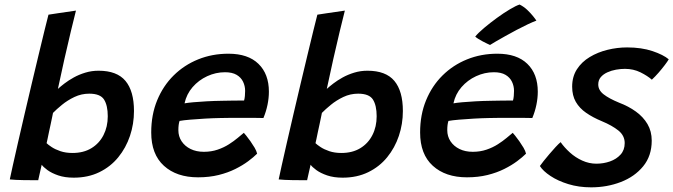

<svg xmlns="http://www.w3.org/2000/svg" viewBox="-20 -764 2890 824"><path d="M22 6Q25.5 -11.5 34.8 -53Q44 -94.5 57 -151.2Q70 -208 85.2 -273.2Q100.5 -338.5 116 -404.2Q131.5 -470 145.8 -529Q160 -588 171 -633.2Q182 -678.5 188 -701Q195 -702 228.5 -707.2Q262 -712.5 306 -718.5Q297 -683.5 284 -629.2Q271 -575 256.5 -511Q242 -447 228.5 -382.5Q239.5 -392.5 256.8 -405.8Q274 -419 296.5 -431.5Q319 -444 346 -452.2Q373 -460.5 403 -460.5Q482 -460.5 518.5 -416.8Q555 -373 555 -287.5Q555 -232 537.8 -180.8Q520.5 -129.5 487.5 -89Q454.5 -48.5 406.2 -25Q358 -1.5 296.5 -1.5Q258.5 -1.5 230 -11.2Q201.5 -21 183.5 -34.2Q165.5 -47.5 159 -57Q155.5 -42.5 150.8 -21Q146 0.5 144 9.5Q118 9.5 81.5 9Q45 8.5 22 6ZM180 -149.5Q186.5 -143 201.5 -133Q216.5 -123 239.2 -115.2Q262 -107.5 291 -107.5Q338.5 -107.5 372.2 -128Q406 -148.5 424.2 -184.2Q442.5 -220 442.5 -265Q442.5 -311.5 426.5 -336.8Q410.5 -362 363 -362Q329.5 -362 299.5 -347.8Q269.5 -333.5 245.8 -314Q222 -294.5 207.5 -279.5Q206.5 -274.5 203.8 -261.2Q201 -248 197.5 -231.2Q194 -214.5 190.2 -197.5Q186.5 -180.5 184 -167.5Q181.5 -154.5 180 -149.5Z M1083.5 -104.5Q1068.5 -89.5 1045 -72Q1021.5 -54.5 990 -38.8Q958.5 -23 918.5 -13Q878.5 -3 830 -3Q738 -3 683.5 -52.5Q629 -102 629 -195.5Q629 -271.5 654.5 -333.5Q680 -395.5 725.2 -440.2Q770.5 -485 830.5 -509.2Q890.5 -533.5 960.5 -533.5Q1044.5 -533.5 1089.2 -490Q1134 -446.5 1134 -370.5Q1134 -343 1128 -314Q1122 -285 1110.5 -257.5Q1104.5 -258 1082.5 -258Q1060.5 -258 1030.8 -258.2Q1001 -258.5 972.5 -258.2Q944 -258 925.5 -257.5Q895 -257 860.5 -255Q826 -253 796.5 -250.5Q767 -248 750.5 -245Q745.5 -229.5 745.5 -205.5Q745.5 -178.5 759.5 -157.5Q773.5 -136.5 798 -124.5Q822.5 -112.5 855 -112.5Q887 -112.5 914 -121.8Q941 -131 962.5 -144.8Q984 -158.5 1000 -172Q1016 -185.5 1026.5 -194Q1029 -191.5 1037 -181.5Q1045 -171.5 1054.8 -157.8Q1064.5 -144 1072.8 -130Q1081 -116 1083.5 -104.5ZM772 -320.5Q785.5 -323 810 -325.2Q834.5 -327.5 866.8 -329.2Q899 -331 935 -331.5Q956 -332 976 -332.2Q996 -332.5 1010 -332.5Q1024 -332.5 1027.5 -332.5Q1030 -341 1031 -352.2Q1032 -363.5 1032 -374Q1032 -395 1023.2 -413.2Q1014.5 -431.5 995.5 -442.8Q976.5 -454 945.5 -454Q906 -454 869.2 -437Q832.5 -420 806.5 -390Q780.5 -360 772 -320.5Z M1176 6Q1179.5 -11.5 1188.8 -53Q1198 -94.5 1211 -151.2Q1224 -208 1239.2 -273.2Q1254.5 -338.5 1270 -404.2Q1285.5 -470 1299.8 -529Q1314 -588 1325 -633.2Q1336 -678.5 1342 -701Q1349 -702 1382.5 -707.2Q1416 -712.5 1460 -718.5Q1451 -683.5 1438 -629.2Q1425 -575 1410.5 -511Q1396 -447 1382.5 -382.5Q1393.5 -392.5 1410.8 -405.8Q1428 -419 1450.5 -431.5Q1473 -444 1500 -452.2Q1527 -460.5 1557 -460.5Q1636 -460.5 1672.5 -416.8Q1709 -373 1709 -287.5Q1709 -232 1691.8 -180.8Q1674.5 -129.5 1641.5 -89Q1608.5 -48.5 1560.2 -25Q1512 -1.5 1450.5 -1.5Q1412.5 -1.5 1384 -11.2Q1355.5 -21 1337.5 -34.2Q1319.5 -47.5 1313 -57Q1309.5 -42.5 1304.8 -21Q1300 0.5 1298 9.5Q1272 9.5 1235.5 9Q1199 8.5 1176 6ZM1334 -149.5Q1340.5 -143 1355.5 -133Q1370.5 -123 1393.2 -115.2Q1416 -107.5 1445 -107.5Q1492.5 -107.5 1526.2 -128Q1560 -148.5 1578.2 -184.2Q1596.5 -220 1596.5 -265Q1596.5 -311.5 1580.5 -336.8Q1564.5 -362 1517 -362Q1483.5 -362 1453.5 -347.8Q1423.5 -333.5 1399.8 -314Q1376 -294.5 1361.5 -279.5Q1360.5 -274.5 1357.8 -261.2Q1355 -248 1351.5 -231.2Q1348 -214.5 1344.2 -197.5Q1340.5 -180.5 1338 -167.5Q1335.5 -154.5 1334 -149.5Z M2237.5 -104.5Q2222.5 -89.5 2199 -72Q2175.5 -54.5 2144 -38.8Q2112.5 -23 2072.5 -13Q2032.5 -3 1984 -3Q1892 -3 1837.5 -52.5Q1783 -102 1783 -195.5Q1783 -271.5 1808.5 -333.5Q1834 -395.5 1879.2 -440.2Q1924.5 -485 1984.5 -509.2Q2044.5 -533.5 2114.5 -533.5Q2198.5 -533.5 2243.2 -490Q2288 -446.5 2288 -370.5Q2288 -343 2282 -314Q2276 -285 2264.5 -257.5Q2258.5 -258 2236.5 -258Q2214.5 -258 2184.8 -258.2Q2155 -258.5 2126.5 -258.2Q2098 -258 2079.5 -257.5Q2049 -257 2014.5 -255Q1980 -253 1950.5 -250.5Q1921 -248 1904.5 -245Q1899.5 -229.5 1899.5 -205.5Q1899.5 -178.5 1913.5 -157.5Q1927.5 -136.5 1952 -124.5Q1976.5 -112.5 2009 -112.5Q2041 -112.5 2068 -121.8Q2095 -131 2116.5 -144.8Q2138 -158.5 2154 -172Q2170 -185.5 2180.5 -194Q2183 -191.5 2191 -181.5Q2199 -171.5 2208.8 -157.8Q2218.5 -144 2226.8 -130Q2235 -116 2237.5 -104.5ZM1926 -320.5Q1939.5 -323 1964 -325.2Q1988.5 -327.5 2020.8 -329.2Q2053 -331 2089 -331.5Q2110 -332 2130 -332.2Q2150 -332.5 2164 -332.5Q2178 -332.5 2181.5 -332.5Q2184 -341 2185 -352.2Q2186 -363.5 2186 -374Q2186 -395 2177.2 -413.2Q2168.5 -431.5 2149.5 -442.8Q2130.5 -454 2099.5 -454Q2060 -454 2023.2 -437Q1986.5 -420 1960.5 -390Q1934.5 -360 1926 -320.5ZM2210 -744.5Q2228 -735.5 2242.5 -721.8Q2257 -708 2267.5 -695Q2278 -682 2282 -675.5Q2267 -670 2244.8 -659.5Q2222.5 -649 2197.5 -635.8Q2172.5 -622.5 2149.2 -609.5Q2126 -596.5 2108.2 -586.2Q2090.5 -576 2083 -571Q2079.5 -572.5 2070.5 -576.8Q2061.5 -581 2051.2 -586.5Q2041 -592 2032.2 -597.5Q2023.5 -603 2019.5 -607Q2032 -622.5 2057.5 -644Q2083 -665.5 2112.5 -687Q2142 -708.5 2168.5 -724.2Q2195 -740 2210 -744.5Z M2517 40Q2464 40 2419.2 26.2Q2374.5 12.5 2342.5 -8.8Q2310.5 -30 2297 -51.5Q2302 -59 2313.2 -73Q2324.5 -87 2338 -103Q2351.5 -119 2364.5 -133Q2377.5 -147 2386 -154Q2402 -131 2425.8 -109.5Q2449.5 -88 2478.8 -74.8Q2508 -61.5 2539.5 -61.5Q2570 -61.5 2597.8 -71.2Q2625.5 -81 2643.2 -100.5Q2661 -120 2661 -150Q2661 -182 2634 -203.8Q2607 -225.5 2562.5 -244Q2524 -260 2495.5 -279.8Q2467 -299.5 2451.2 -326.8Q2435.5 -354 2435.5 -392Q2435.5 -435 2456 -466.8Q2476.5 -498.5 2511 -519.2Q2545.5 -540 2587.2 -550.2Q2629 -560.5 2671.5 -560.5Q2733 -560.5 2780 -544.8Q2827 -529 2850 -509.5Q2845 -500.5 2833.2 -485Q2821.5 -469.5 2806.8 -452.5Q2792 -435.5 2777.5 -422Q2759 -438.5 2728.8 -453.5Q2698.5 -468.5 2662 -468.5Q2643.5 -468.5 2623.8 -465Q2604 -461.5 2586.5 -453.5Q2569 -445.5 2558.2 -432.8Q2547.5 -420 2547.5 -401.5Q2547.5 -377 2570.8 -359Q2594 -341 2636.5 -323.5Q2677.5 -308 2709 -285.2Q2740.5 -262.5 2758.8 -231.5Q2777 -200.5 2777 -160.5Q2777 -95 2740.2 -50.2Q2703.5 -5.5 2644.2 17.2Q2585 40 2517 40Z"/></svg>

Font: Grandstander Thin Medium
Style: Italic
Weight: 500
Italic angle: -15°
Version: Version 1.200